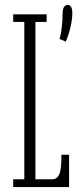

<svg xmlns="http://www.w3.org/2000/svg" viewBox="-20 -758 332 778"><path d="M221.5 -600Q233.5 -646 233.5 -699.5Q233.5 -738 254 -738Q273 -738 273 -704.5Q273 -681 266 -649.8Q259 -618.5 246.5 -589.5ZM33.5 0V-31.5H78.5V-669H33.5V-700H169V-669H123.5V-31.5H191.5Q210.5 -31.5 219.8 -50.8Q229 -70 229 -131H260V0Z"/></svg>

Font: Imbue 10pt ExtraLight
Style: Regular
Weight: 200
Designer: Tyler Finck
Foundry: Etcetera Type Company
Version: Version 1.102; ttfautohint (v1.8.3)